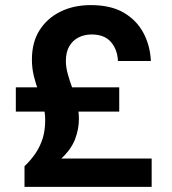

<svg xmlns="http://www.w3.org/2000/svg" viewBox="-20 -732 673 752"><path d="M76 0V-81Q103 -107 120.5 -133.5Q138 -160 147.5 -191Q157 -222 157 -263Q157 -292 149 -319.5Q141 -347 130.5 -375.5Q120 -404 112.5 -434.5Q105 -465 105 -499Q105 -566 134.5 -613Q164 -660 216 -686Q268 -712 336 -712Q414 -712 464.5 -682.5Q515 -653 541.5 -603.5Q568 -554 571 -493H442Q440 -538 414.5 -567.5Q389 -597 339 -597Q311 -597 288 -585.5Q265 -574 251.5 -551Q238 -528 238 -493Q238 -469 245.5 -442Q253 -415 263.5 -386.5Q274 -358 281.5 -327.5Q289 -297 289 -266Q289 -225 273.5 -185.5Q258 -146 220 -111H574V0ZM42 -295V-390H447V-295Z"/></svg>

Font: DM Sans 12pt ExtraBold
Style: Regular
Weight: 800
Version: Version 4.004;gftools[0.9.30]